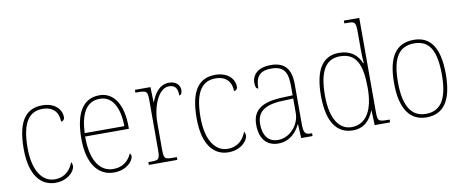

<svg xmlns="http://www.w3.org/2000/svg" viewBox="-66 -1049 3260 1348"><g transform="rotate(-10 1563.5 -375.0)"><path d="M238 10C328 10 378 -50 378 -85C378 -98 375 -106 370 -113C350 -62 313 -16 238 -15C152 -14 86 -97 86 -264C86 -456 147 -517 237 -517C315 -517 350 -469 350 -406C363 -407 375 -416 375 -434C375 -492 325 -542 239 -542C133 -542 58 -476 58 -263C58 -70 137 10 238 10Z M655 10C746 10 795 -49 795 -82C795 -93 791 -98 786 -102C765 -55 725 -15 655 -15C560 -15 497 -101 498 -274H810V-290C810 -447 749 -542 646 -542C533 -542 469 -451 469 -262C469 -87 541 10 655 10ZM782 -298H499C505 -432 546 -517 645 -517C736 -517 780 -428 782 -298Z M904 0H1107V-20H1081C1020 -20 1014 -24 1014 -97V-280C1014 -398 1063 -519 1138 -519C1183 -519 1199 -493 1199 -443C1213 -443 1220 -459 1220 -479C1220 -515 1192 -544 1143 -544C1071 -544 1036 -482 1015 -428H1013L1010 -536H899V-516H911C981 -516 986 -512 986 -441V-97C986 -24 979 -20 919 -20H904Z M1471 10C1561 10 1611 -50 1611 -85C1611 -98 1608 -106 1603 -113C1583 -62 1546 -16 1471 -15C1385 -14 1319 -97 1319 -264C1319 -456 1380 -517 1470 -517C1548 -517 1583 -469 1583 -406C1596 -407 1608 -416 1608 -434C1608 -492 1558 -542 1472 -542C1366 -542 1291 -476 1291 -263C1291 -70 1370 10 1471 10Z M1825 10C1913 10 1959 -51 1983 -99H1985L1990 0H2071V-20H2066C2018 -20 2011 -33 2011 -107V-379C2011 -486 1970 -542 1867 -542C1767 -542 1733 -487 1733 -440C1733 -410 1740 -395 1754 -395C1754 -475 1781 -517 1867 -517C1962 -517 1983 -464 1983 -371V-306L1908 -303C1762 -297 1695 -251 1695 -146C1695 -40 1750 10 1825 10ZM1828 -15C1753 -15 1723 -74 1723 -145C1723 -226 1768 -275 1906 -280L1983 -283V-178C1983 -100 1917 -15 1828 -15Z M2358 10C2437 10 2481 -37 2508 -105H2510L2514 0H2624V-20H2610C2544 -20 2538 -25 2538 -91V-760H2428V-740H2445C2504 -740 2510 -736 2510 -660V-543C2510 -513 2511 -477 2514 -442H2510C2484 -505 2434 -543 2354 -543C2239 -543 2178 -455 2178 -267C2178 -78 2246 10 2358 10ZM2354 -14C2266 -13 2206 -97 2206 -264C2206 -436 2254 -518 2357 -518C2474 -518 2511 -431 2511 -265C2511 -109 2459 -16 2354 -14Z M2883 10C3004 10 3068 -77 3068 -267C3068 -455 3006 -542 2887 -542C2761 -542 2699 -453 2699 -267C2699 -78 2768 10 2883 10ZM2883 -15C2775 -15 2727 -106 2727 -267C2727 -433 2772 -517 2886 -517C2995 -517 3040 -437 3040 -267C3040 -111 2999 -15 2883 -15Z"/></g></svg>

Font: Noto Serif Myanmar SemiCondensed Thin
Style: Regular
Weight: 100
Width: 4
Designer: Ben Mitchell and the Monotype Design Team
Foundry: Monotype Imaging Inc.
Version: Version 2.106